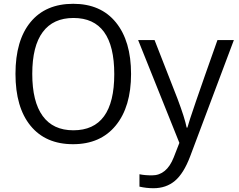

<svg xmlns="http://www.w3.org/2000/svg" viewBox="-20 -745 1249 1005"><path d="M783.2 240.2Q746.1 240.2 710 231.9V167Q736.8 172.9 775.9 172.9Q852.1 172.9 889.2 79.1L918.9 2.9L703.1 -535.2H789.1L909.2 -228Q947.3 -127 957 -77.1H960.9Q973.1 -126.5 1118.2 -535.2H1204.1L975.1 74.2Q941.4 163.1 895.5 201.7Q849.6 240.2 783.2 240.2ZM363.8 -63Q578.1 -63 578.1 -356.9Q578.1 -650.9 364.7 -650.9Q258.8 -650.9 203.9 -577.4Q148.9 -503.9 148.9 -358.4Q148.9 -212.9 203.4 -137.9Q257.8 -63 363.8 -63ZM586.9 -627.4Q666 -529.8 666 -357.9Q666 -186 585.9 -88.1Q505.9 9.8 362.3 9.8Q218.8 9.8 139.9 -86.7Q61 -183.1 61 -358.4Q61 -533.7 139.9 -629.4Q218.8 -725.1 363.3 -725.1Q507.8 -725.1 586.9 -627.4Z"/></svg>

Font: OpenSans
Style: Regular
Weight: 400
Foundry: Ascender Corporation
Version: Version 1.10